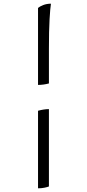

<svg xmlns="http://www.w3.org/2000/svg" viewBox="-20 -820 469 1040"><path d="M186 -360V-777Q195 -785 214 -792.5Q233 -800 256 -800Q252 -777 248.5 -715.5Q245 -654 245 -556V-368Q230 -364 215 -362Q200 -360 186 -360ZM186 200V-220Q200 -224 215.5 -226.5Q231 -229 245 -229V190Q238 193 222 196.5Q206 200 186 200Z"/></svg>

Font: Texturina 12pt Light
Style: Regular
Weight: 300
Designer: Guillermo Torres Carreño
Foundry: Omnibus-Type
Version: Version 1.002